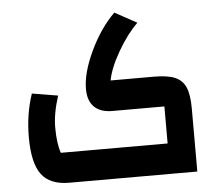

<svg xmlns="http://www.w3.org/2000/svg" viewBox="-52 -784 972 842"><g transform="rotate(-5 434.5 -363.0)"><path d="M60 -214Q60 -316 90 -404L204 -385Q179 -308 179 -247Q179 -176 194 -134H664V-297H435Q383 -297 355.5 -324Q328 -351 328 -403Q328 -474 373 -569Q418 -664 481 -726L578 -673Q531 -627 490 -556Q449 -485 439 -431H629Q690 -431 722.5 -417Q755 -403 769 -370.5Q783 -338 783 -277V0H219Q135 0 97.5 -50Q60 -100 60 -214Z"/></g></svg>

Font: Changa SemiBold
Style: Regular
Weight: 600
Designer: Eduardo Rodriguez Tunni
Foundry: Eduardo Rodriguez Tunni
Version: Version 2.002; ttfautohint (v1.5) -l 8 -r 50 -G 150 -x 14 -H